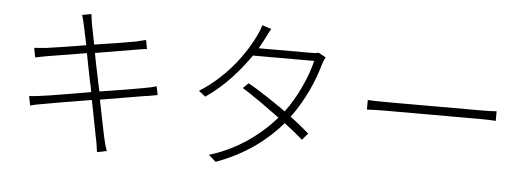

<svg xmlns="http://www.w3.org/2000/svg" viewBox="-52 -948 3104 1133"><g transform="rotate(5 1500.0 -381.5)"><path d="M610 22C600 -3 593 -35 586 -64C583 -80 565 -169 543 -276C647 -293 744 -311 803 -320C840 -324 863 -331 880 -333L870 -384C852 -378 833 -374 795 -367C741 -357 643 -340 536 -324C532 -342 528 -360 524 -378L522 -388L520 -398C519 -402 518 -405 518 -408L516 -418C506 -463 497 -508 490 -548C593 -565 690 -582 738 -590C762 -594 784 -598 794 -597L784 -650C771 -649 756 -643 728 -637C682 -628 583 -612 481 -597C469 -658 459 -706 458 -714C455 -734 451 -757 449 -775L395 -765C401 -746 406 -727 411 -703C413 -694 422 -649 435 -589C336 -573 246 -558 204 -553C172 -550 152 -548 130 -547L141 -491C168 -497 187 -500 213 -505C256 -512 344 -527 443 -543C450 -505 458 -463 467 -420L469 -410C470 -405 471 -400 472 -395L474 -385C476 -378 477 -372 478 -365L481 -355C483 -342 486 -329 488 -316C366 -296 253 -275 201 -269C178 -265 147 -262 125 -261L136 -206C158 -212 177 -216 214 -222C265 -231 376 -251 496 -270C517 -163 535 -72 538 -55C545 -26 548 1 553 34L610 22Z M1642 -233C1684 -201 1720 -172 1751 -144L1785 -184C1752 -212 1715 -243 1673 -274C1750 -377 1804 -500 1831 -600C1834 -610 1842 -630 1848 -641L1804 -665C1793 -660 1779 -660 1752 -660H1450C1462 -680 1472 -700 1481 -717C1489 -734 1502 -759 1514 -780L1459 -797C1455 -777 1443 -750 1436 -736C1392 -642 1290 -485 1121 -379L1161 -348C1279 -429 1360 -528 1420 -614H1783C1760 -520 1708 -399 1635 -302L1627 -308C1621 -312 1616 -316 1610 -320L1602 -326C1598 -329 1593 -331 1589 -334L1581 -340C1578 -342 1575 -344 1572 -346L1564 -352L1556 -357L1547 -363C1528 -376 1508 -389 1488 -401L1480 -407C1456 -422 1432 -436 1409 -449L1377 -418C1396 -407 1414 -395 1433 -382L1441 -376C1462 -363 1482 -348 1503 -334L1511 -328C1524 -319 1536 -310 1548 -301L1561 -292C1574 -282 1588 -272 1602 -262C1509 -156 1377 -57 1212 -8L1255 30C1433 -35 1554 -131 1642 -233Z M2881 -412C2861 -410 2835 -409 2783 -409H2240C2181 -409 2144 -410 2118 -412V-355C2144 -357 2182 -358 2234 -358H2784C2830 -358 2863 -356 2881 -355V-412Z"/></g></svg>

Font: Glow Sans SC Normal Light
Style: Regular
Weight: 300
Designer: Ryoko NISHIZUKA (kana, bopomofo & ideographs); Paul D. Hunt (Latin, Greek & Cyrillic); Sandoll Communications, Soo-young
Version: Version 0.93